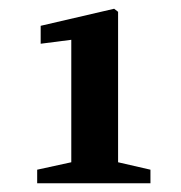

<svg xmlns="http://www.w3.org/2000/svg" viewBox="-20 -838 413 439"><path d="M65 -419V-450L143 -467V-747L73 -738V-779L241 -818L250 -811V-467L324 -450V-419Z"/></svg>

Font: Source Serif 4
Style: Bold
Weight: 700
Designer: Frank Grießhammer
Foundry: Adobe
Version: Version 4.005;hotconv 1.1.0;makeotfexe 2.6.0